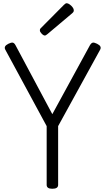

<svg xmlns="http://www.w3.org/2000/svg" viewBox="-20 -1155 652 1189"><path d="M304 14Q269 14 269 -10V-374L13 -847Q7 -858 11.5 -867Q16 -876 32 -884Q48 -892 58 -891Q68 -890 76 -875L304 -448L537 -875Q546 -890 555.5 -891Q565 -892 581 -884Q597 -876 601.5 -867Q606 -858 600 -847L340 -374V-10Q340 14 304 14ZM258 -935Q249 -935 238 -946.5Q227 -958 227 -966Q227 -970 227.5 -973Q228 -976 233 -981L376 -1125Q381 -1129 384.5 -1132Q388 -1135 393 -1135Q401 -1135 411.5 -1127.5Q422 -1120 429.5 -1110Q437 -1100 437 -1092Q437 -1086 435 -1082Q433 -1078 426 -1072L274 -944Q269 -940 265 -937.5Q261 -935 258 -935Z"/></svg>

Font: Playwrite GB S Light
Style: Regular
Weight: 300
Designer: Veronika Burian, José Scaglione
Foundry: TypeTogether
Version: Version 1.002